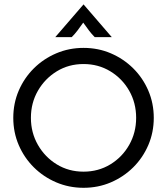

<svg xmlns="http://www.w3.org/2000/svg" viewBox="-20 -860 776 892"><path d="M368.1 12.5Q300.7 12.5 241.3 -12.8Q181.9 -38.2 137.2 -82.6Q92.4 -127.1 67 -186.1Q41.7 -245.1 41.7 -312.5Q41.7 -379.9 67 -438.9Q92.4 -497.9 137.2 -542.4Q181.9 -586.8 241.3 -612.2Q300.7 -637.5 368.1 -637.5Q436.1 -637.5 495.1 -612.2Q554.2 -586.8 599 -542.4Q643.8 -497.9 669.1 -438.9Q694.4 -379.9 694.4 -312.5Q694.4 -245.1 669.1 -186.1Q643.8 -127.1 599 -82.6Q554.2 -38.2 495.1 -12.8Q436.1 12.5 368.1 12.5ZM368.1 -62.5Q436.8 -62.5 492.4 -96.2Q547.9 -129.9 580.2 -186.8Q612.5 -243.8 612.5 -312.5Q612.5 -381.9 580.2 -438.5Q547.9 -495.1 492.4 -528.8Q436.8 -562.5 368.1 -562.5Q299.3 -562.5 244.1 -528.8Q188.9 -495.1 156.2 -438.5Q123.6 -381.9 123.6 -312.5Q123.6 -243.8 156.2 -186.8Q188.9 -129.9 244.1 -96.2Q299.3 -62.5 368.1 -62.5ZM236.8 -687.5 368.1 -839.6 499.3 -687.5H420.1Q405.6 -702.1 393.8 -717.7Q381.9 -733.3 366.7 -754.9Q351.4 -733.3 339.6 -717.7Q327.8 -702.1 313.2 -687.5Z"/></svg>

Font: co2trust
Style: Regular
Weight: 400
Designer: Kristian Moeller
Foundry: Dicotype
Version: Version 1.000